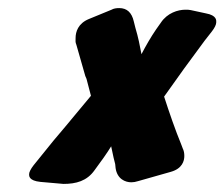

<svg xmlns="http://www.w3.org/2000/svg" viewBox="-20 -577 555 475"><path d="M403 -152C431 -160 436 -179 436 -191C436 -198 435 -204 432 -210L429 -218C413 -257 399 -298 386 -338C419 -385 451 -429 486 -476L504 -499C511 -508 515 -516 515 -522C515 -526 517 -539 489 -544L452 -552C448 -553 443 -553 439 -553C420 -553 394 -545 378 -521L366 -504C353 -485 341 -464 330 -443C326 -464 322 -485 315 -508L311 -524C306 -546 294 -557 275 -557C268 -557 261 -556 256 -553L200 -530C173 -519 167 -498 167 -483C167 -476 166 -473 169 -466L191 -389L194 -382L205 -340L141 -263C122 -241 103 -218 84 -194L63 -168C56 -159 52 -151 52 -146C52 -142 51 -130 80 -127L137 -122C168 -122 195 -129 214 -156C229 -176 246 -200 255 -215C256 -210 258 -201 261 -187L265 -171L266 -161C270 -134 290 -126 305 -126C310 -126 316 -127 322 -129Z"/></svg>

Font: Bangerz
Style: Bold
Weight: 700
Designer: vernon adams
Foundry: Vernon Adams
Version: Version 2.10;December 28, 2023;FontCreator 13.0.0.2683 64-bi